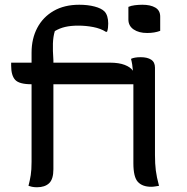

<svg xmlns="http://www.w3.org/2000/svg" viewBox="-20 -783 790 809"><path d="M205 -70Q205 -28 187 -11Q169 6 136 6Q123 6 114.5 4Q106 2 100 0Q106 -23 109.5 -45Q113 -67 113 -101V-428Q61 -428 44 -446.5Q27 -465 27 -506V-519H113V-561Q113 -620 137 -665.5Q161 -711 206 -737Q251 -763 314 -763Q350 -763 378.5 -755.5Q407 -748 420 -735Q428 -727 432 -713.5Q436 -700 436 -684Q436 -675 435 -666Q434 -657 431 -649H426Q404 -663 373 -669Q342 -675 310 -675Q278 -675 254.5 -669.5Q231 -664 211 -652Q204 -629 203 -600Q202 -571 205 -529V-519H443Q481 -519 505.5 -509.5Q530 -500 540 -485Q538 -513 532 -535Q546 -542 573 -542Q601 -542 617 -531.5Q633 -521 633 -498V-130Q633 -93 636.5 -65Q640 -37 650 0Q642 1 634 2.5Q626 4 617 4Q580 4 561 -16.5Q542 -37 542 -95V-424V-428H205ZM521 -754Q532 -759 548 -761Q564 -763 580 -763Q614 -763 634.5 -751Q655 -739 655 -713V-653Q631 -644 600 -644Q565 -644 543 -659Q521 -674 521 -701Z"/></svg>

Font: Recursive Sn Csl St
Style: Regular
Weight: 400
Version: Version 1.079;hotconv 1.0.112;makeotfexe 2.5.65598; ttfautoh